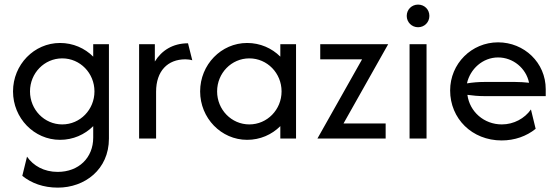

<svg xmlns="http://www.w3.org/2000/svg" viewBox="-20 -612 2464 848"><path d="M235.4 216.7C354.2 216.7 461.1 136.8 461.1 0V-416.7H391.7V-361.8C354.2 -399.3 302.8 -422.2 245.1 -422.2C130.6 -422.2 37.5 -326.4 37.5 -208.3C37.5 -90.3 130.6 5.6 245.1 5.6C302.8 5.6 354.2 -17.4 391.7 -54.9V-4.2C391.7 84.7 327.8 147.2 234.7 147.2C174.3 147.2 127.1 120.1 99.3 79.9L78.5 164.6C118.8 197.2 171.5 216.7 235.4 216.7ZM254.9 -62.5C175.7 -62.5 112.5 -127.8 112.5 -208.3C112.5 -288.9 175.7 -354.2 254.9 -354.2C334 -354.2 397.2 -288.9 397.2 -208.3C397.2 -127.8 334 -62.5 254.9 -62.5Z M594.4 0H669.4V-206.9C669.4 -298.6 720.8 -350 798.6 -350C808.3 -350 820.1 -348.6 829.2 -345.8L810.4 -420.8C743.1 -420.8 693.8 -388.9 663.9 -340.3V-416.7H594.4Z M1071.5 5.6C1129.2 5.6 1180.6 -17.4 1218.1 -54.9V0H1287.5V-416.7H1218.1V-361.8C1180.6 -399.3 1129.2 -422.2 1071.5 -422.2C956.9 -422.2 863.9 -326.4 863.9 -208.3C863.9 -90.3 956.9 5.6 1071.5 5.6ZM1081.2 -62.5C1002.1 -62.5 938.9 -127.8 938.9 -208.3C938.9 -288.9 1002.1 -354.2 1081.2 -354.2C1160.4 -354.2 1223.6 -288.9 1223.6 -208.3C1223.6 -127.8 1160.4 -62.5 1081.2 -62.5Z M1381.9 0H1683.3V-66.7H1497.2L1694.4 -416.7H1394.4V-350H1579.2Z M1826.4 -491.7C1854.9 -491.7 1876.4 -513.9 1876.4 -541.7C1876.4 -570.1 1854.9 -591.7 1826.4 -591.7C1798.6 -591.7 1776.4 -570.1 1776.4 -541.7C1776.4 -513.9 1798.6 -491.7 1826.4 -491.7ZM1788.9 0H1863.9V-416.7H1788.9Z M2195.8 8.3C2252.8 8.3 2305.6 -10.4 2345.8 -43.1L2325 -128.5C2297.2 -88.9 2249.3 -62.5 2196.5 -62.5C2117.4 -62.5 2054.2 -118.8 2044.4 -193.1C2068.8 -189.6 2093.8 -187.5 2118.1 -187.5H2390.3V-218.1C2390.3 -335.4 2295.1 -425 2179.9 -425C2062.5 -425 1968.1 -330.6 1968.1 -212.5C1968.1 -88.2 2064.6 8.3 2195.8 8.3ZM2042.4 -243.8C2056.2 -306.9 2111.8 -358.3 2179.9 -358.3C2245.8 -358.3 2303.5 -311.1 2316.7 -246.5C2296.5 -248.6 2276.4 -250 2256.2 -250H2118.1C2093.1 -250 2067.4 -247.9 2042.4 -243.8Z"/></svg>

Font: Afacad
Style: Regular
Weight: 400
Designer: Kristian Moeller
Foundry: Dicotype
Version: Version 1.000